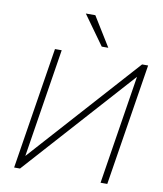

<svg xmlns="http://www.w3.org/2000/svg" viewBox="-99 -1015 930 1094"><g transform="rotate(10 366.0 -467.5)"><path d="M58 0 170 -705H209L104 -42H79L674 -705H709L597 0H558L663 -663H687L92 0ZM430 -765 308 -935H363L468 -765Z"/></g></svg>

Font: Nunito Sans 12pt ExtraLight
Style: Italic
Weight: 200
Italic angle: -9°
Designer: Vernon Adams
Foundry: Vernon Adams
Version: Version 3.101;gftools[0.9.27]